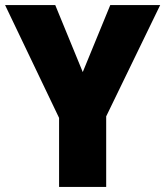

<svg xmlns="http://www.w3.org/2000/svg" viewBox="-20 -734 649 754"><path d="M305 -451 413 -714H609L397 -277V0H212V-271L0 -714H197Z"/></svg>

Font: Noto Sans Hebrew SemiCondensed Black
Style: Regular
Weight: 900
Width: 4
Designer: Ben Nathan
Foundry: Google LLC
Version: Version 3.001; ttfautohint (v1.8.4.7-5d5b)